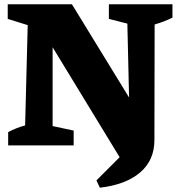

<svg xmlns="http://www.w3.org/2000/svg" viewBox="-20 -677 828 894"><path d="M487 -657H783V-595Q763 -585 743.5 -577.5Q724 -570 700 -563L699 -25Q699 69 632.5 126Q566 183 445 197L429 163L537 55L225 -457V-90L323 -69V0H18V-62Q56 -82 97 -93L109 -560L16 -589V-657H315L581 -223L573 -567L487 -589Z"/></svg>

Font: Piazzolla ExtraBold
Style: Regular
Weight: 800
Designer: Juan Pablo del Peral
Foundry: Huerta Tipografica
Version: Version 1.330